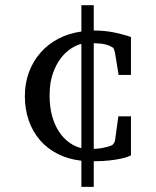

<svg xmlns="http://www.w3.org/2000/svg" viewBox="-20 -624 603 743"><path d="M294.9 -454.1Q275.4 -449.7 253.9 -435.5Q232.4 -421.4 214.1 -397Q195.8 -372.6 183.8 -337.4Q171.9 -302.2 171.9 -254.9Q171.9 -210.4 181.6 -175.3Q191.4 -140.1 208.3 -114.5Q225.1 -88.9 247.6 -72.8Q270 -56.6 294.9 -50.8ZM486.8 -22.9Q485.8 -22 476.3 -18.1Q466.8 -14.2 449 -10.3Q431.2 -6.3 404.5 -3.2Q377.9 0 342.8 0V99.1H294.9V-2Q244.1 -7.8 203.6 -28.3Q163.1 -48.8 134.8 -81.5Q106.4 -114.3 91.3 -157.7Q76.2 -201.2 76.2 -252Q76.2 -301.8 92 -344.5Q107.9 -387.2 136.5 -419.9Q165 -452.6 205.3 -473.9Q245.6 -495.1 294.9 -502V-604H342.8V-505.9Q361.8 -505.9 379.4 -504.4Q397 -502.9 414.3 -499.8Q431.6 -496.6 449.5 -491.9Q467.3 -487.3 486.8 -481V-334H439L424.8 -420.9Q423.3 -427.2 421.1 -433.3Q418.9 -439.5 413.1 -441.9Q407.7 -444.8 401.9 -447.5Q396 -450.2 387.9 -452.1Q379.9 -454.1 368.9 -455.3Q357.9 -456.5 342.8 -457V-47.9Q358.4 -48.3 371.3 -50.5Q384.3 -52.7 393.6 -55.2Q404.3 -58.1 413.1 -62Q417.5 -64.5 420.4 -69.3Q423.3 -74.2 424.8 -78.1L438 -173.8H486.8Z"/></svg>

Font: BabelStone Ogham Pictish
Style: Regular
Weight: 400
Designer: Andrew West
Foundry: BabelStone
Version: Version 1.02 March 14, 2022